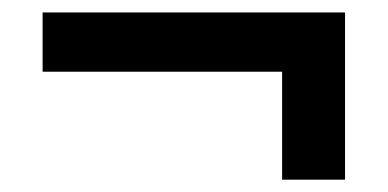

<svg xmlns="http://www.w3.org/2000/svg" viewBox="-20 -461 626 310"><path d="M48.8 -345.2V-440.9H537.1V-170.9H435.5V-345.2Z"/></svg>

Font: Cascadia Code NF
Style: Regular
Weight: 400
Monospace: yes
Designer: Aaron Bell
Foundry: Saja Typeworks
Version: Version 2404.023; ttfautohint (v1.8.4)